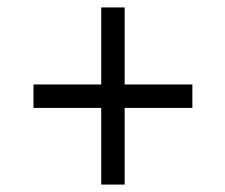

<svg xmlns="http://www.w3.org/2000/svg" viewBox="-20 -514 606 516"><path d="M252 -18V-224H70V-287H252V-494H315V-287H497V-224H315V-18Z"/></svg>

Font: Archivo SemiCondensed Light
Style: Regular
Weight: 300
Width: 4
Designer: Hector Gatti
Foundry: Omnibus-Type
Version: Version 2.001